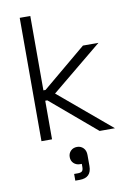

<svg xmlns="http://www.w3.org/2000/svg" viewBox="-102 -762 730 1073"><g transform="rotate(-10 263.5 -225.0)"><path d="M88 0V-700H148V-278H160L409 -486H497L209 -249L505 0H418L160 -219H148V0ZM236 250V212H257Q274 212 281 205.5Q288 199 288 182V164H278Q257 164 242.5 150.5Q228 137 228 115Q228 94 242 80Q256 66 278 66Q299 66 313.5 80.5Q328 95 328 121V183Q328 250 261 250Z"/></g></svg>

Font: Space Grotesk Light
Style: Regular
Weight: 300
Designer: Florian Karsten
Foundry: Florian Karsten
Version: Version 2.000